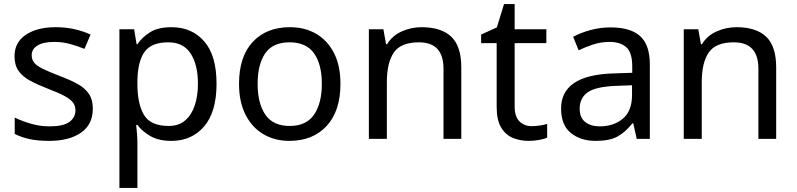

<svg xmlns="http://www.w3.org/2000/svg" viewBox="-20 -679 3897 939"><path d="M434 -148Q434 -70 376 -30Q318 10 220 10Q164 10 123.5 1Q83 -8 52 -24V-104Q84 -88 129.5 -74.5Q175 -61 222 -61Q289 -61 319 -82.5Q349 -104 349 -140Q349 -160 338 -176Q327 -192 298.5 -208Q270 -224 217 -244Q165 -264 128 -284Q91 -304 71 -332Q51 -360 51 -404Q51 -472 106.5 -509Q162 -546 252 -546Q301 -546 343.5 -536.5Q386 -527 423 -510L393 -440Q359 -454 322 -464Q285 -474 246 -474Q192 -474 163.5 -456.5Q135 -439 135 -409Q135 -387 148 -371.5Q161 -356 191.5 -341.5Q222 -327 273 -307Q324 -288 360 -268Q396 -248 415 -219.5Q434 -191 434 -148Z M819 -546Q918 -546 978.5 -477Q1039 -408 1039 -269Q1039 -132 978.5 -61Q918 10 818 10Q756 10 715.5 -13.5Q675 -37 652 -68H646Q648 -51 650 -25Q652 1 652 20V240H564V-536H636L648 -463H652Q676 -498 715 -522Q754 -546 819 -546ZM803 -472Q721 -472 687.5 -426Q654 -380 652 -286V-269Q652 -170 684.5 -116.5Q717 -63 805 -63Q854 -63 885.5 -90Q917 -117 932.5 -163.5Q948 -210 948 -270Q948 -362 912.5 -417Q877 -472 803 -472Z M1645 -269Q1645 -136 1577.5 -63Q1510 10 1395 10Q1324 10 1268.5 -22.5Q1213 -55 1181 -117.5Q1149 -180 1149 -269Q1149 -402 1216 -474Q1283 -546 1398 -546Q1471 -546 1526.5 -513.5Q1582 -481 1613.5 -419.5Q1645 -358 1645 -269ZM1240 -269Q1240 -174 1277.5 -118.5Q1315 -63 1397 -63Q1478 -63 1516 -118.5Q1554 -174 1554 -269Q1554 -364 1516 -418Q1478 -472 1396 -472Q1314 -472 1277 -418Q1240 -364 1240 -269Z M2042 -546Q2138 -546 2187 -499.5Q2236 -453 2236 -349V0H2149V-343Q2149 -472 2029 -472Q1940 -472 1906 -422Q1872 -372 1872 -278V0H1784V-536H1855L1868 -463H1873Q1899 -505 1945 -525.5Q1991 -546 2042 -546Z M2581 -62Q2601 -62 2622 -65.5Q2643 -69 2656 -73V-6Q2642 1 2616 5.5Q2590 10 2566 10Q2524 10 2488.5 -4.5Q2453 -19 2431 -55Q2409 -91 2409 -156V-468H2333V-510L2410 -545L2445 -659H2497V-536H2652V-468H2497V-158Q2497 -109 2520.5 -85.5Q2544 -62 2581 -62Z M2966 -545Q3064 -545 3111 -502Q3158 -459 3158 -365V0H3094L3077 -76H3073Q3038 -32 2999.5 -11Q2961 10 2893 10Q2820 10 2772 -28.5Q2724 -67 2724 -149Q2724 -229 2787 -272.5Q2850 -316 2981 -320L3072 -323V-355Q3072 -422 3043 -448Q3014 -474 2961 -474Q2919 -474 2881 -461.5Q2843 -449 2810 -433L2783 -499Q2818 -518 2866 -531.5Q2914 -545 2966 -545ZM2992 -259Q2892 -255 2853.5 -227Q2815 -199 2815 -148Q2815 -103 2842.5 -82Q2870 -61 2913 -61Q2981 -61 3026 -98.5Q3071 -136 3071 -214V-262Z M3582 -546Q3678 -546 3727 -499.5Q3776 -453 3776 -349V0H3689V-343Q3689 -472 3569 -472Q3480 -472 3446 -422Q3412 -372 3412 -278V0H3324V-536H3395L3408 -463H3413Q3439 -505 3485 -525.5Q3531 -546 3582 -546Z"/></svg>

Font: Noto Sans Osmanya
Style: Regular
Weight: 400
Designer: Monotype Design Team
Foundry: Monotype Imaging Inc.
Version: Version 2.001; ttfautohint (v1.8.4.7-5d5b)